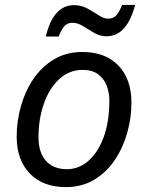

<svg xmlns="http://www.w3.org/2000/svg" viewBox="-20 -755 603 783"><path d="M248 8Q155 8 101.5 -47.5Q48 -103 48 -198Q48 -260 65 -321Q82 -382 115.5 -432Q149 -482 199.5 -512.5Q250 -543 316 -543Q410 -543 463 -487.5Q516 -432 516 -336Q516 -275 499 -214Q482 -153 448.5 -103Q415 -53 365 -22.5Q315 8 248 8ZM253 -65Q301 -65 340 -98.5Q379 -132 402.5 -195Q426 -258 426 -346Q426 -376 415.5 -404.5Q405 -433 381 -451.5Q357 -470 317 -470Q262 -470 221.5 -432.5Q181 -395 159 -332.5Q137 -270 137 -195Q137 -133 167.5 -99Q198 -65 253 -65ZM167 -606Q181 -668 210 -701Q239 -734 282 -734Q311 -734 336 -720.5Q361 -707 382 -693Q403 -679 420 -679Q442 -679 454 -692Q466 -705 478 -735H531Q515 -673 486 -640Q457 -607 414 -607Q388 -607 364 -621Q340 -635 318.5 -648.5Q297 -662 275 -662Q254 -662 242 -648Q230 -634 219 -606Z"/></svg>

Font: Noto Sans
Style: Italic
Weight: 400
Italic angle: -12°
Designer: Monotype Design Team
Foundry: Monotype Imaging Inc.
Version: Version 2.013; ttfautohint (v1.8.4.7-5d5b)